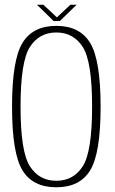

<svg xmlns="http://www.w3.org/2000/svg" viewBox="-20 -789 486 813"><path d="M218.5 4Q119 4 75 -68Q31 -140 31 -337.5Q31 -534.5 75 -607Q119 -679.5 218.5 -679.5Q318 -679.5 362 -606.8Q406 -534 406 -337.5Q406 -140 362 -68Q318 4 218.5 4ZM218.5 -23.5Q291 -23.5 330.5 -85Q370 -146.5 370 -337.5Q370 -528.5 330.5 -590Q291 -651.5 218.5 -651.5Q146 -651.5 106.5 -590Q67 -528.5 67 -337.5Q67 -146.5 106.5 -85Q146 -23.5 218.5 -23.5ZM207 -700 136.5 -769H163.5L221 -715.5L278 -769H304.5L233.5 -700Z"/></svg>

Font: Anybody ExtraLight
Style: Regular
Weight: 200
Designer: Tyler Finck
Foundry: Etcetera Type Company
Version: Version 1.010; ttfautohint (v1.8.3) -l 8 -r 50 -G 200 -x 14 